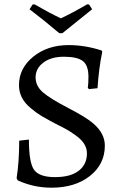

<svg xmlns="http://www.w3.org/2000/svg" viewBox="-20 -858 570 890"><path d="M219 12C291.7 12 351 -6.2 397 -42.5C443 -78.8 466 -125.7 466 -183C466 -221 448 -255.3 412 -286C390.7 -304.7 352.3 -328.3 297 -357C241.7 -385.7 202.5 -409.8 179.5 -429.5C156.5 -449.2 145 -472.5 145 -499.5C145 -526.5 156.8 -549.2 180.5 -567.5C204.2 -585.8 236.3 -595 277 -595C317.7 -595 346.7 -588.3 364 -575C381.3 -561.7 390 -537.3 390 -502C390 -481.3 389 -464 387 -450L393 -445L432 -449C436 -510.3 443.3 -566.7 454 -618L451 -624C399.7 -640.7 348.7 -649 298 -649C233.3 -649 178.8 -631.2 134.5 -595.5C90.2 -559.8 68 -515.7 68 -463C68 -422.3 85.7 -387.3 121 -358C139 -342.7 155.5 -330.5 170.5 -321.5C185.5 -312.5 199.7 -304.5 213 -297.5C226.3 -290.5 233.5 -286.7 234.5 -286C235.5 -285.3 236.5 -284.8 237.5 -284.5C238.5 -284.2 250 -278.3 272 -267C294 -255.7 316 -241.7 338 -225C368 -202.3 383 -176.3 383 -147C383 -113 370.3 -86.2 345 -66.5C319.7 -46.8 283 -37 235 -37C187 -37 154.8 -48 138.5 -70C122.2 -92 114 -139 114 -211L69 -206C69 -141.3 65 -83.3 57 -32L62 -22C86.7 -10.7 112 -2.2 138 3.5C164 9.2 191 12 219 12ZM393 -837 384 -838C337.3 -810.7 296.7 -789 262 -773C225.3 -790.3 184.7 -812 140 -838L131 -837L117 -815C160.3 -782.3 206.3 -745.3 255 -704H269L407 -815Z"/></svg>

Font: Alegreya SC
Style: Regular
Weight: 400
Designer: Juan Pablo del Peral
Foundry: Juan Pablo del Peral
Version: Version 1.003